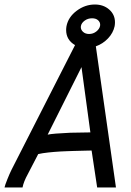

<svg xmlns="http://www.w3.org/2000/svg" viewBox="-36 -823 574 843"><path d="M360.8 -241.7 321.8 -528.3 173.3 -231.9Q195.8 -236.8 272.5 -240.2ZM319.3 -709Q318.8 -707.5 318.8 -704.1Q318.8 -691.9 328.9 -682.9Q338.9 -673.8 355 -673.8Q373 -673.8 386.7 -684.6Q400.4 -695.3 403.3 -709Q403.8 -710.9 403.8 -714.4Q403.8 -726.1 394.3 -734.4Q384.8 -742.7 368.2 -742.7Q349.6 -742.7 335.7 -732.4Q321.8 -722.2 319.3 -709ZM255.9 -708Q263.7 -748 300.5 -775.6Q337.4 -803.2 380.4 -803.2Q418.5 -803.2 443.6 -781Q468.8 -758.8 468.8 -725.1Q468.8 -716.8 467.3 -708Q460.9 -678.2 438.2 -654.3Q415.5 -630.4 384.8 -619.6L473.1 0H390.6L366.2 -162.1Q361.3 -162.1 342 -161.6Q322.8 -161.1 314.7 -160.9Q306.6 -160.6 287.6 -160.2Q268.6 -159.7 258.1 -159.2Q247.6 -158.7 230.5 -158Q213.4 -157.2 201.9 -156Q190.4 -154.8 176.8 -153.6Q163.1 -152.3 152.1 -150.4Q141.1 -148.4 131.8 -146.5L86.4 -59.1Q67.4 -24.4 63 0H-16.1Q-14.2 -9.8 -3.9 -35.4Q6.3 -61 14.6 -77.6L293.5 -625Q254.4 -647.5 254.4 -691.4Q254.4 -699.2 255.9 -708Z"/></svg>

Font: Fantasque Sans Mono
Style: Italic
Weight: 400
Italic angle: -11°
Monospace: yes
Designer: Jany Belluz
Version: Version 1.8.0 ; ttfautohint (v1.8.2)